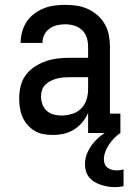

<svg xmlns="http://www.w3.org/2000/svg" viewBox="-20 -548 540 791"><path d="M197 8Q178 8 158.5 4.5Q139 1 122.5 -9Q106 -19 93 -34Q80 -49 72.5 -66.5Q65 -84 62 -103.5Q59 -123 59 -142Q59 -168 65 -193Q71 -218 86 -238.5Q101 -259 122.5 -273Q144 -287 168 -295.5Q192 -304 217.5 -307Q243 -310 268 -310H343V-355Q343 -374 337.5 -392.5Q332 -411 318 -424Q304 -437 285.5 -442.5Q267 -448 249 -448Q231 -448 214.5 -444Q198 -440 184 -430Q170 -420 162.5 -404.5Q155 -389 155 -371H65V-372Q65 -394 71 -416.5Q77 -439 89.5 -458Q102 -477 120.5 -491Q139 -505 160 -513.5Q181 -522 203.5 -525Q226 -528 249 -528Q273 -528 296.5 -524.5Q320 -521 342 -511Q364 -501 382 -485Q400 -469 412 -448Q424 -427 428.5 -403Q433 -379 433 -355V-80H476V0H343V-83Q334 -62 319 -44Q304 -26 284.5 -14Q265 -2 242.5 3Q220 8 197 8ZM232 -72Q254 -72 276 -78.5Q298 -85 313.5 -100Q329 -115 336 -136.5Q343 -158 343 -180V-230H268Q255 -230 241.5 -229Q228 -228 215 -224.5Q202 -221 189.5 -215Q177 -209 167.5 -200Q158 -191 153.5 -178Q149 -165 149 -151Q149 -135 154.5 -119Q160 -103 172 -92Q184 -81 200 -76.5Q216 -72 232 -72ZM453 223Q438 223 424 220.5Q410 218 396 213.5Q382 209 369.5 201.5Q357 194 347.5 182.5Q338 171 334 157Q330 143 330 128Q330 100 343.5 73.5Q357 47 377.5 27Q398 7 423.5 -7.5Q449 -22 476 -31V0Q462 9 450.5 21Q439 33 429.5 47Q420 61 414 77Q408 93 408 109Q408 119 412 128.5Q416 138 424 143.5Q432 149 441.5 151.5Q451 154 461 154Q468 154 475 153Q482 152 489 150V219Q480 221 471 222Q462 223 453 223Z"/></svg>

Font: Iosevka Curly Slab Medium
Style: Regular
Weight: 500
Monospace: yes
Designer: Belleve Invis
Foundry: Belleve Invis
Version: Version 22.1.2; ttfautohint (v1.8.4)